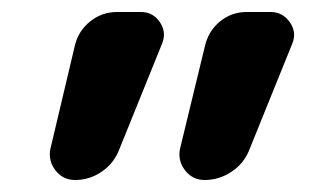

<svg xmlns="http://www.w3.org/2000/svg" viewBox="-20 -540 540 320"><path d="M391 -520H431Q451 -520 463 -503Q475 -486 467 -467L395 -289Q386 -267 365.5 -253.5Q345 -240 321 -240Q301 -240 288.5 -256Q276 -272 280 -292L322 -465Q328 -489 347 -504.5Q366 -520 391 -520ZM105 -240Q85 -240 72.5 -256Q60 -272 64 -292L105 -465Q111 -489 130.5 -504.5Q150 -520 175 -520H215Q235 -520 246.5 -503Q258 -486 250 -467L178 -289Q169 -267 149 -253.5Q129 -240 105 -240Z"/></svg>

Font: Rounded Mplus 1c Bold
Style: Bold
Weight: 700
Version: Version 1.059.20150529